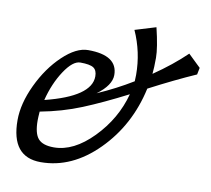

<svg xmlns="http://www.w3.org/2000/svg" viewBox="-75 -736 913 832"><g transform="rotate(10 381.5 -320.5)"><path d="M155 11Q25 11 25 -151Q25 -224 64.5 -307.5Q104 -391 163 -447Q222 -503 274 -503Q404 -503 404 -416Q404 -371 342 -325Q424 -361 496 -405Q497 -415 497 -433Q497 -533 456 -624L548 -652Q569 -565 569 -521Q569 -477 566 -450Q648 -506 708 -564L763 -511L757 -481Q666 -441 555 -383Q519 -217 405.5 -103Q292 11 155 11ZM200 -62Q287 -62 371 -148Q455 -234 485 -346Q378 -291 293.5 -256.5Q209 -222 113 -204Q111 -178 111 -165Q111 -108 131 -85Q151 -62 200 -62ZM250 -444Q217 -444 180 -388Q143 -332 124 -257Q324 -307 324 -396Q324 -423 308 -433.5Q292 -444 250 -444Z"/></g></svg>

Font: Andada
Style: Italic
Weight: 400
Italic angle: -8.29999°
Designer: Carolina Giovagnoli
Foundry: Carolina Giovagnoli
Version: Version 1.003